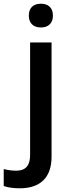

<svg xmlns="http://www.w3.org/2000/svg" viewBox="-79 -767 378 1027"><path d="M26.9 240.2Q-24.9 240.2 -59.1 228V137.2Q-25.9 146 8.8 146Q82 146 82 63V-540H196.8V70.8Q196.8 154.3 153.1 197.3Q109.4 240.2 26.9 240.2ZM75.2 -683.1Q75.2 -713.9 92 -730.5Q108.9 -747.1 140.1 -747.1Q170.4 -747.1 187.3 -730.5Q204.1 -713.9 204.1 -683.1Q204.1 -653.8 187.3 -637Q170.4 -620.1 140.1 -620.1Q108.9 -620.1 92 -637Q75.2 -653.8 75.2 -683.1Z"/></svg>

Font: f1_25643          
Style: Regular
Weight: 600
Foundry: Ascender Corporation
Version: Version 1.10